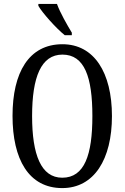

<svg xmlns="http://www.w3.org/2000/svg" viewBox="-20 -951 637 981"><path d="M311 -771H347V-784C324 -822 287 -886 271 -931H176V-921C196 -886 266 -807 311 -771ZM298 10C461 10 552 -137 552 -358C552 -580 461 -725 299 -725C127 -725 44 -580 44 -359C44 -137 127 10 298 10ZM298 -43C190 -43 144 -160 144 -358C144 -557 190 -672 299 -672C412 -672 452 -557 452 -358C452 -160 412 -43 298 -43Z"/></svg>

Font: Noto Serif Myanmar ExtCond
Style: Regular
Weight: 400
Width: 2
Designer: Ben Mitchell and the Monotype Design Team
Foundry: Monotype Imaging Inc.
Version: Version 2.106